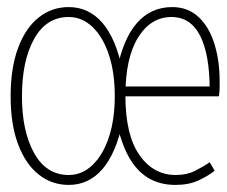

<svg xmlns="http://www.w3.org/2000/svg" viewBox="-20 -510 640 542"><path d="M174 -16Q212 -16 241.5 -44.5Q271 -73 287.5 -123Q304 -173 304 -239Q304 -305 287.5 -355Q271 -405 241.5 -433.5Q212 -462 174 -462Q111 -462 76.5 -400.5Q42 -339 42 -238Q42 -139 76.5 -77.5Q111 -16 174 -16ZM174 12Q126 12 89 -17.5Q52 -47 31 -103Q10 -159 10 -238Q10 -318 31 -374.5Q52 -431 89 -460.5Q126 -490 174 -490Q231 -490 269.5 -445Q308 -400 326 -310H310Q327 -400 366.5 -445Q406 -490 466 -490Q511 -490 541 -461.5Q571 -433 585.5 -385.5Q600 -338 600 -282Q600 -273 600 -263Q600 -253 598 -238H320V-266H580L572 -254Q572 -356 545 -409Q518 -462 464 -462Q406 -462 370 -404.5Q334 -347 334 -240Q334 -129 373.5 -72.5Q413 -16 476 -16Q507 -16 530 -27.5Q553 -39 572 -52L586 -28Q567 -13 540 -0.5Q513 12 475 12Q431 12 398 -8Q365 -28 343 -68Q321 -108 309 -168H327Q308 -78 269.5 -33Q231 12 174 12Z"/></svg>

Font: Source Code Pro ExtraLight
Style: Regular
Weight: 200
Monospace: yes
Designer: Paul D. Hunt, Teo Tuominen
Foundry: Adobe
Version: Version 1.026;hotconv 1.1.0;makeotfexe 2.6.0